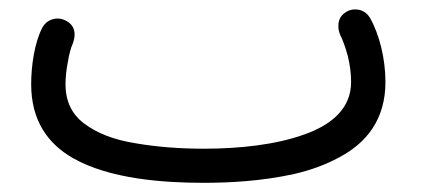

<svg xmlns="http://www.w3.org/2000/svg" viewBox="-20 -363 910 412"><path d="M46.9 -182.1C46.9 -104.5 82.5 -54.7 136.2 -23.9C215.8 21.5 331.5 29.3 417.5 29.3C470.2 29.3 541.5 25.9 611.3 10.3C646 2.4 678.2 -9.3 708 -25.4C767.1 -56.6 807.1 -107.4 807.1 -187C807.1 -237.3 793.9 -289.6 773.9 -324.7C763.7 -341.8 748 -342.8 741.7 -342.8C735.4 -342.8 729.5 -341.3 723.6 -337.9C706.5 -328.1 706.1 -313.5 706.1 -306.2C706.1 -300.3 707.5 -294.4 710 -288.1C715.3 -277.8 720.7 -263.2 726.1 -243.7C731 -224.1 733.4 -205.1 733.4 -187C733.4 -131.8 693.8 -95.7 632.3 -74.2C570.8 -52.2 493.2 -43.9 417.5 -43.9C364.3 -43.9 314.9 -47.9 270 -55.7C224.6 -63 188.5 -77.1 161.6 -97.2C134.3 -117.2 120.6 -145.5 120.6 -182.1C120.6 -196.3 122.1 -212.4 125.5 -229.5C128.4 -246.6 131.8 -260.3 136.2 -269.5C138.7 -276.9 140.1 -283.2 140.1 -289.1C140.1 -302.7 133.3 -313 120.1 -319.3C114.7 -321.8 109.4 -323.2 104 -323.2C96.2 -323.2 79.6 -320.8 70.3 -302.7C54.2 -271 46.9 -222.7 46.9 -182.1Z"/></svg>

Font: Mikhak
Style: Regular
Weight: 400
Designer: Amin Abedi
Version: Version 3.2